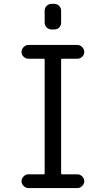

<svg xmlns="http://www.w3.org/2000/svg" viewBox="-20 -960 540 980"><path d="M243.2 -940.4H256.8Q271.5 -940.4 281.7 -930.2Q292 -919.9 292 -905.3V-844.7Q292 -830.1 282.2 -819.8Q272.5 -809.6 256.8 -809.6H243.2Q228.5 -809.6 218.3 -819.8Q208 -830.1 208 -844.7V-905.3Q208 -919.9 218.3 -930.2Q228.5 -940.4 243.2 -940.4ZM203.1 -70.3Q208 -70.3 208 -75.2V-655.3Q208 -660.2 203.1 -660.2H125Q111.3 -660.2 100.6 -670.4Q89.8 -680.7 89.8 -694.8Q89.8 -709 100.6 -719.7Q111.3 -730.5 125 -730.5H375Q388.7 -730.5 399.4 -719.7Q410.2 -709 410.2 -694.8Q410.2 -680.7 399.4 -670.4Q388.7 -660.2 375 -660.2H296.9Q292 -660.2 292 -655.3V-75.2Q292 -70.3 296.9 -70.3H375Q388.7 -70.3 399.4 -59.6Q410.2 -48.8 410.2 -35.2Q410.2 -21.5 399.4 -10.7Q388.7 0 375 0H125Q111.3 0 100.6 -10.7Q89.8 -21.5 89.8 -35.2Q89.8 -48.8 100.6 -59.6Q111.3 -70.3 125 -70.3Z"/></svg>

Font: Rounded-L Mgen+ 2m regular
Style: Regular
Weight: 400
Designer: [Source Han Sans]
Ryoko NISHIZUKA  (kana & ideographs); Paul D. Hunt (Latin, Greek & Cyrillic); Wenlong ZHANG  (bopomofo
Version: Version 1.059.20150602